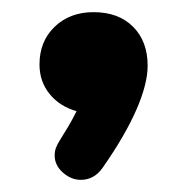

<svg xmlns="http://www.w3.org/2000/svg" viewBox="-20 -183 310 316"><path d="M106 0Q99 14 92.5 25Q86 36 79 47Q74 55 72 60.5Q70 66 70 73Q70 89 83.5 101Q97 113 113 113Q135 113 149 93Q186 40 204.5 -2.5Q223 -45 223 -75Q223 -115 199 -139Q175 -163 134 -163Q95 -163 70 -139Q45 -115 45 -77Q45 -49 61.5 -28.5Q78 -8 106 0Z"/></svg>

Font: Beiruti Black
Style: Regular
Weight: 900
Designer: Arlette Boutros
Foundry: Boutros
Version: Version 1.41